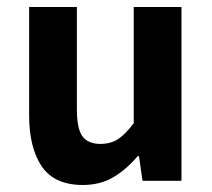

<svg xmlns="http://www.w3.org/2000/svg" viewBox="-20 -515 605 547"><path d="M216 12Q135 12 99 -41Q63 -94 63 -187V-495H199V-204Q199 -148 215 -126.5Q231 -105 266 -105Q295 -105 316 -118.5Q337 -132 361 -164V-495H497V0H386L376 -70H372Q341 -33 303.5 -10.5Q266 12 216 12Z"/></svg>

Font: Assistant
Style: Bold
Weight: 700
Designer: Hebrew By Ben Nathan, Latin by Paul Hunt
Version: Version 3.000